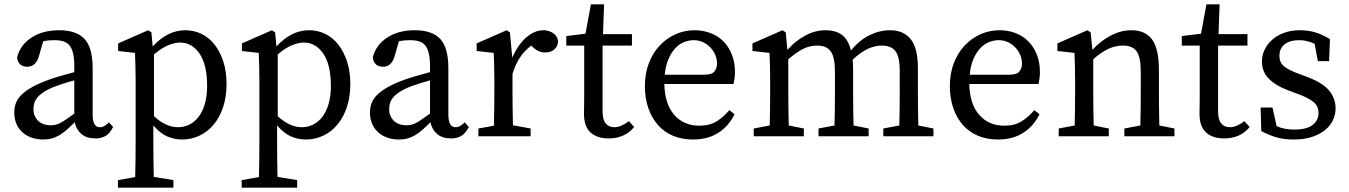

<svg xmlns="http://www.w3.org/2000/svg" viewBox="-20 -631 6244 889"><path d="M324 -259Q298 -252 273.5 -244Q249 -236 233 -230Q200 -217 180.5 -203.5Q161 -190 151 -177Q141 -164 138 -151Q135 -138 135 -127Q135 -107 140.5 -95Q146 -83 154 -74Q177 -51 215 -51Q227 -51 238 -53.5Q249 -56 261 -62.5Q273 -69 288 -79.5Q303 -90 324 -105ZM504 -43Q487 -11 467 -0.5Q447 10 423 10Q381 10 357 -10.5Q333 -31 326 -65Q306 -45 289 -30Q272 -15 255 -5Q238 5 220 10Q202 15 180 15Q153 15 128.5 7Q104 -1 85.5 -17Q67 -33 56.5 -56.5Q46 -80 46 -111Q46 -132 53 -152Q60 -172 78 -190.5Q96 -209 128.5 -227.5Q161 -246 212 -264Q235 -272 264.5 -280.5Q294 -289 324 -297V-324Q324 -360 318.5 -383.5Q313 -407 302 -420.5Q291 -434 273.5 -439.5Q256 -445 231 -445Q220 -445 207.5 -444Q195 -443 180 -440L160 -370Q146 -322 106 -322Q85 -322 73 -333.5Q61 -345 59 -365Q73 -422 125 -456.5Q177 -491 254 -491Q333 -491 371 -451Q409 -411 409 -315V-101Q409 -42 442 -42Q454 -42 463 -47.5Q472 -53 479 -59L484 -65Z M693 -93Q748 -42 804 -42Q832 -42 856.5 -54Q881 -66 899.5 -90Q918 -114 928.5 -150Q939 -186 939 -234Q939 -331 904 -382.5Q869 -434 814 -434Q791 -434 761 -422.5Q731 -411 693 -379ZM687 -416Q756 -491 838 -491Q878 -491 913 -474Q948 -457 973.5 -424.5Q999 -392 1014 -346Q1029 -300 1029 -242Q1029 -184 1013.5 -136.5Q998 -89 970.5 -55.5Q943 -22 905 -3.5Q867 15 823 15Q788 15 755 1Q722 -13 690 -50V28Q690 67 690.5 107.5Q691 148 692 188L783 203V238H526V203L606 189Q607 148 607.5 108Q608 68 608 28V-261Q608 -302 607 -329Q606 -356 605 -386L527 -395V-430L666 -491L681 -481Z M1266 -93Q1321 -42 1377 -42Q1405 -42 1429.5 -54Q1454 -66 1472.5 -90Q1491 -114 1501.5 -150Q1512 -186 1512 -234Q1512 -331 1477 -382.5Q1442 -434 1387 -434Q1364 -434 1334 -422.5Q1304 -411 1266 -379ZM1260 -416Q1329 -491 1411 -491Q1451 -491 1486 -474Q1521 -457 1546.5 -424.5Q1572 -392 1587 -346Q1602 -300 1602 -242Q1602 -184 1586.5 -136.5Q1571 -89 1543.5 -55.5Q1516 -22 1478 -3.5Q1440 15 1396 15Q1361 15 1328 1Q1295 -13 1263 -50V28Q1263 67 1263.5 107.5Q1264 148 1265 188L1356 203V238H1099V203L1179 189Q1180 148 1180.5 108Q1181 68 1181 28V-261Q1181 -302 1180 -329Q1179 -356 1178 -386L1100 -395V-430L1239 -491L1254 -481Z M1971 -259Q1945 -252 1920.5 -244Q1896 -236 1880 -230Q1847 -217 1827.5 -203.5Q1808 -190 1798 -177Q1788 -164 1785 -151Q1782 -138 1782 -127Q1782 -107 1787.5 -95Q1793 -83 1801 -74Q1824 -51 1862 -51Q1874 -51 1885 -53.5Q1896 -56 1908 -62.5Q1920 -69 1935 -79.5Q1950 -90 1971 -105ZM2151 -43Q2134 -11 2114 -0.5Q2094 10 2070 10Q2028 10 2004 -10.5Q1980 -31 1973 -65Q1953 -45 1936 -30Q1919 -15 1902 -5Q1885 5 1867 10Q1849 15 1827 15Q1800 15 1775.5 7Q1751 -1 1732.5 -17Q1714 -33 1703.5 -56.5Q1693 -80 1693 -111Q1693 -132 1700 -152Q1707 -172 1725 -190.5Q1743 -209 1775.5 -227.5Q1808 -246 1859 -264Q1882 -272 1911.5 -280.5Q1941 -289 1971 -297V-324Q1971 -360 1965.5 -383.5Q1960 -407 1949 -420.5Q1938 -434 1920.5 -439.5Q1903 -445 1878 -445Q1867 -445 1854.5 -444Q1842 -443 1827 -440L1807 -370Q1793 -322 1753 -322Q1732 -322 1720 -333.5Q1708 -345 1706 -365Q1720 -422 1772 -456.5Q1824 -491 1901 -491Q1980 -491 2018 -451Q2056 -411 2056 -315V-101Q2056 -42 2089 -42Q2101 -42 2110 -47.5Q2119 -53 2126 -59L2131 -65Z M2352 -364Q2378 -424 2416.5 -457.5Q2455 -491 2496 -491Q2518 -491 2538.5 -479.5Q2559 -468 2564 -442Q2564 -417 2547 -402.5Q2530 -388 2504 -388Q2473 -388 2447 -413L2440 -420Q2409 -397 2388 -365.5Q2367 -334 2353 -289V-210Q2353 -177 2353.5 -133Q2354 -89 2355 -51L2437 -36V0H2195V-36L2267 -49Q2268 -87 2268.5 -131.5Q2269 -176 2269 -210V-261Q2269 -302 2268 -329Q2267 -356 2266 -386L2187 -395V-430L2326 -491L2341 -481Z M2916 -43Q2897 -18 2866.5 -4Q2836 10 2798 10Q2745 10 2714.5 -17.5Q2684 -45 2684 -104Q2684 -123 2684.5 -141.5Q2685 -160 2685 -189V-420H2602V-464L2691 -475L2716 -611H2777L2772 -473H2906V-420H2770V-116Q2770 -77 2784.5 -59.5Q2799 -42 2825 -42Q2855 -42 2892 -70Z M3240 -285Q3276 -285 3288 -300Q3300 -315 3300 -337Q3300 -358 3291.5 -377.5Q3283 -397 3268.5 -412Q3254 -427 3234.5 -436Q3215 -445 3192 -445Q3171 -445 3148.5 -436.5Q3126 -428 3107.5 -408.5Q3089 -389 3075.5 -358.5Q3062 -328 3058 -285ZM3056 -242Q3058 -149 3102 -99Q3146 -49 3218 -49Q3266 -49 3298 -69Q3330 -89 3357 -121L3381 -102Q3355 -48 3306.5 -16.5Q3258 15 3189 15Q3138 15 3097 -2Q3056 -19 3027 -51.5Q2998 -84 2982 -130Q2966 -176 2966 -233Q2966 -290 2984 -337.5Q3002 -385 3033.5 -419Q3065 -453 3107 -472Q3149 -491 3196 -491Q3235 -491 3269.5 -478Q3304 -465 3329 -440Q3354 -415 3368.5 -379Q3383 -343 3383 -298Q3383 -281 3381 -267Q3379 -253 3376 -242Z M4302 -36V0H4070V-36L4144 -50Q4145 -87 4145.5 -131Q4146 -175 4146 -210V-300Q4146 -369 4126 -394.5Q4106 -420 4063 -420Q4031 -420 3998.5 -405Q3966 -390 3928 -355Q3929 -344 3929.5 -332Q3930 -320 3930 -306V-210Q3930 -175 3930.5 -131.5Q3931 -88 3932 -50L4002 -36V0H3770V-36L3844 -50Q3845 -87 3845.5 -131Q3846 -175 3846 -210V-298Q3846 -366 3826.5 -393Q3807 -420 3764 -420Q3729 -420 3698.5 -404.5Q3668 -389 3630 -357V-210Q3630 -177 3630.5 -132.5Q3631 -88 3632 -50L3702 -36V0H3470V-36L3544 -50Q3545 -88 3545.5 -132Q3546 -176 3546 -210V-261Q3546 -302 3545 -329Q3544 -356 3543 -386L3464 -395V-430L3603 -491L3618 -481L3626 -400Q3662 -441 3708 -466Q3754 -491 3802 -491Q3850 -491 3879 -469Q3908 -447 3920 -397Q3959 -445 4006 -468Q4053 -491 4102 -491Q4163 -491 4196.5 -450Q4230 -409 4230 -316V-210Q4230 -175 4230.5 -131.5Q4231 -88 4232 -50Z M4652 -285Q4688 -285 4700 -300Q4712 -315 4712 -337Q4712 -358 4703.5 -377.5Q4695 -397 4680.5 -412Q4666 -427 4646.5 -436Q4627 -445 4604 -445Q4583 -445 4560.5 -436.5Q4538 -428 4519.5 -408.5Q4501 -389 4487.5 -358.5Q4474 -328 4470 -285ZM4468 -242Q4470 -149 4514 -99Q4558 -49 4630 -49Q4678 -49 4710 -69Q4742 -89 4769 -121L4793 -102Q4767 -48 4718.5 -16.5Q4670 15 4601 15Q4550 15 4509 -2Q4468 -19 4439 -51.5Q4410 -84 4394 -130Q4378 -176 4378 -233Q4378 -290 4396 -337.5Q4414 -385 4445.5 -419Q4477 -453 4519 -472Q4561 -491 4608 -491Q4647 -491 4681.5 -478Q4716 -465 4741 -440Q4766 -415 4780.5 -379Q4795 -343 4795 -298Q4795 -281 4793 -267Q4791 -253 4788 -242Z M5418 -36V0H5186V-36L5260 -50Q5261 -87 5261.5 -131Q5262 -175 5262 -210V-298Q5262 -366 5243 -393Q5224 -420 5180 -420Q5145 -420 5112.5 -405Q5080 -390 5042 -357V-210Q5042 -177 5042.5 -132.5Q5043 -88 5044 -50L5114 -36V0H4882V-36L4956 -50Q4957 -88 4957.5 -132Q4958 -176 4958 -210V-261Q4958 -302 4957 -329Q4956 -356 4955 -386L4876 -395V-430L5015 -491L5030 -481L5038 -400Q5075 -441 5122.5 -466Q5170 -491 5218 -491Q5283 -491 5314.5 -448Q5346 -405 5346 -306V-210Q5346 -175 5346.5 -131.5Q5347 -88 5348 -50Z M5766 -43Q5747 -18 5716.5 -4Q5686 10 5648 10Q5595 10 5564.5 -17.5Q5534 -45 5534 -104Q5534 -123 5534.5 -141.5Q5535 -160 5535 -189V-420H5452V-464L5541 -475L5566 -611H5627L5622 -473H5756V-420H5620V-116Q5620 -77 5634.5 -59.5Q5649 -42 5675 -42Q5705 -42 5742 -70Z M6027 -277Q6103 -249 6133.5 -212.5Q6164 -176 6164 -129Q6164 -101 6152 -75Q6140 -49 6115.5 -29Q6091 -9 6054.5 3Q6018 15 5970 15Q5927 15 5892.5 5.5Q5858 -4 5820 -24L5817 -133H5872L5891 -47Q5926 -31 5972 -31Q6029 -31 6057 -52Q6085 -73 6085 -108Q6085 -140 6061.5 -159Q6038 -178 5990 -196L5944 -213Q5889 -233 5856 -265.5Q5823 -298 5823 -346Q5823 -375 5835.5 -401Q5848 -427 5870.5 -447Q5893 -467 5925.5 -479Q5958 -491 5998 -491Q6039 -491 6072 -480.5Q6105 -470 6138 -450L6134 -348H6082L6067 -428Q6031 -445 5997 -445Q5951 -445 5927.5 -425.5Q5904 -406 5904 -372Q5904 -342 5924.5 -324.5Q5945 -307 5997 -288Z"/></svg>

Font: SourceSerifPro
Style: Book
Weight: 400
Designer: Frank Grießhammer
Foundry: Adobe Systems Incorporated
Version: Version 1.014;PS Version 1.0;hotconv 1.0.73;makeotf.lib2.5.5